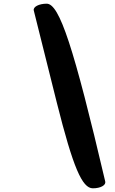

<svg xmlns="http://www.w3.org/2000/svg" viewBox="-20 -945 625 1040"><path d="M163 -888C168 -867 224 -642 288 -388C376 -38 425 75 483 75C525 75 555 58 550 38C379 -691 302 -925 233 -925C191 -925 158 -908 163 -888Z"/></svg>

Font: Hussar Skorodowane
Style: Ky
Weight: 700
Foundry: Cannot Into Space Fonts
Version: Version 0.892